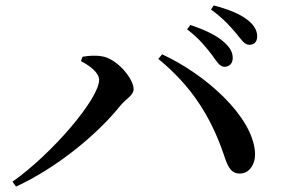

<svg xmlns="http://www.w3.org/2000/svg" viewBox="-20 -759 1040 707"><path d="M761 -556C779 -531 790 -513 806 -513C825 -513 837 -526 837 -545C837 -565 829 -582 806 -603C778 -629 734 -649 681 -667L669 -651C715 -616 741 -582 761 -556ZM849 -637C869 -613 880 -594 898 -594C916 -594 927 -605 927 -625C927 -646 917 -666 891 -686C865 -707 821 -725 767 -739L757 -724C806 -688 828 -661 849 -637ZM278 -534C311 -517 345 -491 345 -465C345 -395 171 -192 26 -90L39 -72C187 -140 337 -262 424 -371C444 -395 472 -408 472 -431C472 -469 410 -545 353 -552C329 -556 301 -553 284 -550ZM864 -120C898 -120 922 -155 919 -199C909 -333 735 -486 577 -559L563 -542C683 -444 755 -332 803 -193C818 -146 830 -119 864 -120Z"/></svg>

Font: Noto Serif CJK KR SemiBold
Style: Regular
Weight: 600
Designer: Ryoko NISHIZUKA 西塚涼子 (kana & ideographs); Frank Grießhammer (Latin, Greek & Cyrillic); Wenlong ZHANG 张文龙 (bopomofo); San
Foundry: Adobe
Version: Version 2.001;hotconv 1.1.0;makeotfexe 2.6.0